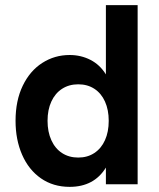

<svg xmlns="http://www.w3.org/2000/svg" viewBox="-20 -717 617 747"><path d="M40.5 -247Q40.5 -325.5 68.5 -383.5Q96.5 -441.5 144.5 -472.2Q192.5 -503 251 -503Q295 -503 332 -484Q369 -465 392 -427.5V-697H515.5V0H392V-65Q346 10 251 10Q187 10 139.2 -23.2Q91.5 -56.5 66 -115Q40.5 -173.5 40.5 -247ZM284.5 -104Q320.5 -104 347.2 -121.8Q374 -139.5 388.5 -171.8Q403 -204 403 -247Q403 -289.5 388.5 -321.8Q374 -354 347.2 -371.5Q320.5 -389 284.5 -389Q248.5 -389 221.5 -371.5Q194.5 -354 179.8 -322Q165 -290 165 -247Q165 -204 179.8 -171.5Q194.5 -139 221.5 -121.5Q248.5 -104 284.5 -104Z"/></svg>

Font: HK Grotesk
Style: Bold
Weight: 700
Designer: Alfredo Marco Pradil
Foundry: Hanken Design Co.
Version: Version 3.001